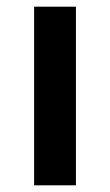

<svg xmlns="http://www.w3.org/2000/svg" viewBox="-20 -554 329 574"><path d="M82 -534H207V0H82Z"/></svg>

Font: APTA Sans SemiBold
Style: Bold
Weight: 600
Version: Version 7.200